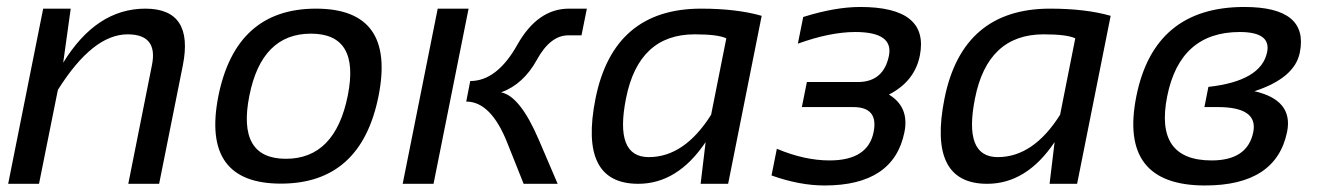

<svg xmlns="http://www.w3.org/2000/svg" viewBox="-20 -538 3875 562"><path d="M3.9 0 106.4 -512.7H187L165 -354.5Q262.2 -512.7 405.3 -512.7Q548.3 -512.7 515.1 -346.2L445.8 0H355.5L424.8 -347.7Q442.9 -437.5 353.5 -437.5Q251.5 -437.5 149.4 -274.9L94.2 0Z M816.9 -73.2Q960.9 -73.2 998 -258.3Q1034.2 -439.5 890.1 -439.5Q746.1 -439.5 710 -258.3Q672.9 -73.2 816.9 -73.2ZM619.1 -256.3Q670.4 -512.7 904.8 -512.7Q1139.2 -512.7 1087.9 -256.3Q1036.6 -0.5 802.2 -0.5Q568.8 -0.5 619.1 -256.3Z M1512.7 0 1464.8 -120.1Q1417 -240.7 1344.7 -240.7L1356.4 -300.8Q1434.6 -300.8 1494.1 -406.7Q1553.7 -512.7 1645.5 -512.7H1697.8L1682.1 -434.6H1643.6Q1590.8 -434.6 1551.5 -363Q1512.2 -291.5 1446.8 -267.6Q1502 -257.3 1557.1 -128.9L1612.3 0ZM1351.6 -512.7 1249 0H1158.7L1261.2 -512.7Z M2106 -425.8Q2081.5 -437.5 2013.2 -437.5Q1849.6 -437.5 1812.5 -250.5Q1777.8 -78.1 1878.9 -78.1Q1983.4 -78.1 2061.5 -202.1ZM2111.3 0H2030.8L2045.4 -122.1Q1963.4 0 1848.1 0Q1673.3 0 1723.1 -249.5Q1775.9 -512.7 2032.2 -512.7Q2136.2 -512.7 2209.5 -491.7Z M2331.1 -488.3Q2424.8 -517.6 2498 -517.6Q2700.7 -517.6 2672.4 -375Q2657.2 -299.8 2582 -261.2Q2642.1 -224.6 2627.4 -151.4Q2596.2 4.9 2393.6 4.9Q2320.3 4.9 2238.3 -24.4L2253.9 -102.5Q2335 -68.4 2408.2 -68.4Q2520.5 -68.4 2537.1 -151.4Q2551.8 -224.6 2477.5 -224.6H2327.1L2341.8 -297.9H2490.7Q2566.4 -297.9 2582 -375Q2595.7 -444.3 2483.4 -444.3Q2410.2 -444.3 2315.4 -410.2Z M3127.4 -425.8Q3103 -437.5 3034.7 -437.5Q2871.1 -437.5 2834 -250.5Q2799.3 -78.1 2900.4 -78.1Q3004.9 -78.1 3083 -202.1ZM3132.8 0H3052.2L3066.9 -122.1Q2984.9 0 2869.6 0Q2694.8 0 2744.6 -249.5Q2797.4 -512.7 3053.7 -512.7Q3157.7 -512.7 3231 -491.7Z M3526.4 -68.4Q3631.8 -68.4 3648.4 -151.4Q3663.1 -224.6 3544.4 -224.6H3505.4L3517.1 -283.7Q3671.9 -300.8 3689 -385.7Q3700.7 -444.3 3608.9 -444.3Q3434.1 -444.3 3396.5 -256.3Q3358.9 -68.4 3526.4 -68.4ZM3306.2 -256.3Q3358.4 -517.6 3622.1 -517.6Q3811.5 -517.6 3784.7 -384.3Q3770 -309.6 3651.9 -271Q3765.6 -245.1 3747.6 -152.8Q3715.8 4.9 3507.3 4.9Q3253.9 4.9 3306.2 -256.3Z"/></svg>

Font: Sansation
Style: Italic
Weight: 400
Designer: Bernd Montag
Version: Version 1.301